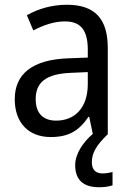

<svg xmlns="http://www.w3.org/2000/svg" viewBox="-20 -566 548 807"><path d="M366 116C366 76 386 44 431 0H433V-364C433 -486 380 -546 261 -546C197 -546 138 -528 93 -502L120 -438C162 -460 206 -476 253 -476C316 -476 349 -443 349 -357V-324L269 -321C117 -316 42 -256 42 -149C42 -49 101 10 193 10C270 10 312 -17 352 -75H355L370 -3C331 30 296 79 296 128C296 188 328 221 396 221C420 221 437 218 453 213V157C443 159 430 163 411 163C382 163 366 147 366 116ZM281 -260 349 -263V-213C349 -111 293 -59 216 -59C164 -59 130 -87 130 -149C130 -218 170 -256 281 -260Z"/></svg>

Font: Noto Sans Devanagari UI SemiCondensed
Style: Regular
Weight: 400
Width: 4
Designer: Jelle Bosma - Monotype Design Team
Foundry: Monotype Imaging Inc.
Version: Version 2.004